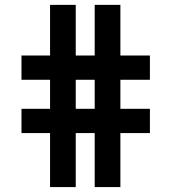

<svg xmlns="http://www.w3.org/2000/svg" viewBox="-20 -761 701 781"><path d="M288.1 -318.4H365.2V-436.5H288.1ZM67.4 -219.7V-318.4H183.6V-436.5H67.4V-535.2H183.6V-741.2H288.1V-535.2H365.2V-741.2H469.7V-535.2H589.8V-436.5H469.7V-318.4H589.8V-219.7H469.7V0H365.2V-219.7H288.1V0H183.6V-219.7Z"/></svg>

Font: News Cycle
Style: Bold
Weight: 700
Version: Version 0.5.1